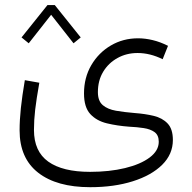

<svg xmlns="http://www.w3.org/2000/svg" viewBox="-20 -531 769 770"><path d="M170.4 -510.7H199.7L303.7 -380.9L274.9 -357.4L185.1 -471.7L95.2 -357.4L66.4 -380.9ZM653.8 -347.2 632.3 -293.5Q582 -318.4 531.7 -318.4Q487.3 -318.4 451.2 -298.3Q415 -278.3 393.8 -243.2Q372.6 -208 372.6 -161.6Q372.6 -126 392.1 -109.4Q411.6 -92.8 445.1 -86.9Q478.5 -81.1 521 -77.6Q561.5 -74.7 596.2 -66.4Q630.9 -58.1 652.1 -35.9Q673.3 -13.7 673.3 30.3Q673.3 87.4 630.4 129.9Q587.4 172.4 512.5 196Q437.5 219.7 341.8 219.7Q207.5 219.7 133.1 161.6Q58.6 103.5 58.6 -8.3Q58.6 -49.8 63.7 -97.9Q68.8 -146 79.6 -209.5L137.7 -199.2Q126 -133.3 121.1 -91.3Q116.2 -49.3 116.2 -9.8Q116.2 76.2 173.6 117.2Q231 158.2 341.3 158.2Q418.9 158.2 481.4 143.1Q543.9 127.9 580.3 100.6Q616.7 73.2 616.7 37.6Q616.7 11.2 600.1 -1Q583.5 -13.2 556.4 -17.3Q529.3 -21.5 498 -22.9Q450.2 -26.4 408.7 -36.4Q367.2 -46.4 342 -73.7Q316.9 -101.1 316.9 -156.2Q316.9 -219.7 346.2 -269.8Q375.5 -319.8 424.6 -348.6Q473.6 -377.4 533.7 -377.4Q562 -377.4 592.5 -370.1Q623 -362.8 653.8 -347.2Z"/></svg>

Font: Estedad-FD Light
Style: Regular
Weight: 300
Designer: Amin Abedi
Version: Version 7.3